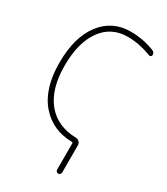

<svg xmlns="http://www.w3.org/2000/svg" viewBox="-231 -864 1005 1158"><g transform="rotate(30 271.5 -284.5)"><path d="M357.4 -44.9Q371.1 -44.9 381.3 -35.2Q391.6 -25.4 391.6 -11.7V178.7Q391.6 185.5 386.2 190.9Q380.9 196.3 374 196.3Q367.2 196.3 361.8 190.9Q356.4 185.5 356.4 178.7V-5.9Q356.4 -10.7 351.6 -10.7Q213.9 -12.7 130.9 -109.4Q45.9 -207 45.9 -387.7Q45.9 -564.5 122.1 -664.6Q198.2 -764.6 326.2 -764.6Q411.1 -764.6 492.2 -733.4Q509.8 -726.6 509.8 -707Q509.8 -701.2 504.4 -697.3Q499 -693.4 492.2 -695.3Q407.2 -728.5 326.2 -728.5Q211.9 -728.5 147 -638.2Q82 -547.9 82 -387.7Q82 -224.6 156.2 -134.8Q228.5 -47.9 357.4 -44.9Z"/></g></svg>

Font: Gen Jyuu Gothic ExtraLight
Style: Regular
Weight: 100
Designer: [Source Han Sans]
Ryoko NISHIZUKA  (kana & ideographs); Paul D. Hunt (Latin, Greek & Cyrillic); Wenlong ZHANG  (bopomofo
Version: Version 1.002.20150607